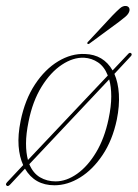

<svg xmlns="http://www.w3.org/2000/svg" viewBox="-35 -612 460 642"><path d="M-13 8.5Q-18 4.5 -11 -3L42.5 -60Q30 -87 27.2 -124Q24.5 -161 34 -208Q48.5 -279 82 -329.8Q115.5 -380.5 159.5 -407Q203.5 -433.5 249 -431.5Q311 -429.5 341.5 -376.5L392.5 -430.5Q399 -438.5 404 -433.5Q407.5 -429 402 -423.5L347.5 -365Q360 -336.5 362.5 -297.5Q365 -258.5 355.5 -211.5Q341 -143 308.2 -94Q275.5 -45 233.2 -18.8Q191 7.5 147 7.5Q81 7.5 48.5 -48L-1 5Q-8.5 13 -13 8.5ZM60.5 -205.5Q52 -164 52 -132.2Q52 -100.5 58.5 -77L325.5 -359.5Q314 -389 293 -403.2Q272 -417.5 246 -419Q209.5 -420.5 171.8 -395.5Q134 -370.5 104 -322Q74 -273.5 60.5 -205.5ZM151 -5.5Q187 -5.5 222.8 -30.8Q258.5 -56 286.5 -102.8Q314.5 -149.5 328 -214Q337 -256.5 337 -289.5Q337 -322.5 330 -346.5L63 -63Q75.5 -33 98.8 -19.2Q122 -5.5 151 -5.5ZM341 -560Q356 -575.5 366 -584.2Q376 -593 386.5 -592Q394 -591 396.8 -585.5Q399.5 -580 397 -573Q394 -564.5 384.8 -556.5Q375.5 -548.5 363.5 -539.5L265 -467Q260 -463 257.5 -466Q255 -468.5 261 -474Z"/></svg>

Font: Fraunces 144pt S050 Thin
Style: Italic
Weight: 100
Italic angle: -16°
Version: Version 1.000; ttfautohint (v1.8.3)